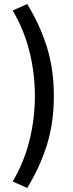

<svg xmlns="http://www.w3.org/2000/svg" viewBox="-20 -754 364 952"><path d="M115 178 43 146Q100 49 126.5 -59Q153 -167 153 -278Q153 -389 126.5 -497Q100 -605 43 -702L115 -734Q178 -631 212.5 -521Q247 -411 247 -278Q247 -145 212.5 -35Q178 75 115 178Z"/></svg>

Font: Processing Sans Pro Semibold
Style: Regular
Weight: 600
Designer: Paul D. Hunt
Foundry: Adobe Systems Incorporated
Version: Version 2.020;PS 2.000;hotconv 1.0.86;makeotf.lib2.5.63406